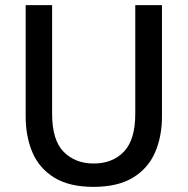

<svg xmlns="http://www.w3.org/2000/svg" viewBox="-20 -713 731 748"><path d="M344 15Q250 15 191.5 -21Q133 -57 106.5 -119Q80 -181 80 -259V-693H183V-270Q183 -167 228 -121.5Q273 -76 345 -76Q418 -76 462.5 -122Q507 -168 507 -270V-693H611V-259Q611 -181 584 -119Q557 -57 498 -21Q439 15 344 15Z"/></svg>

Font: Ubuntu Sans Medium
Style: Regular
Weight: 500
Designer: Dalton Maag Ltd
Foundry: Dalton Maag Ltd
Version: Version 1.006; ttfautohint (v1.8.4.7-5d5b)